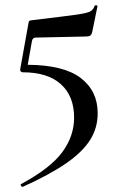

<svg xmlns="http://www.w3.org/2000/svg" viewBox="-20 -446 449 741"><path d="M357 -9Q357 48 327.5 94.5Q298 141 235 184.5Q172 228 68 275H67Q63 275 60.5 270.5Q58 266 62 264Q175 203 220.5 141Q266 79 266 8Q266 -75 215 -121Q164 -167 68 -167Q63 -167 60 -170.5Q57 -174 58 -179L90 -357Q91 -364 93 -365.5Q95 -367 103 -368Q229 -383 272 -389Q315 -395 327.5 -401.5Q340 -408 345 -423Q346 -426 351.5 -425.5Q357 -425 356 -421L336 -323Q333 -311 327.5 -308Q322 -305 308 -305L118 -301Q105 -301 103 -286L87 -196Q226 -195 291.5 -145Q357 -95 357 -9Z"/></svg>

Font: Cormorant Upright SemiBold
Style: Regular
Weight: 600
Designer: Christian Thalmann (Catharsis Fonts)
Foundry: Catharsis Fonts
Version: Version 3.302